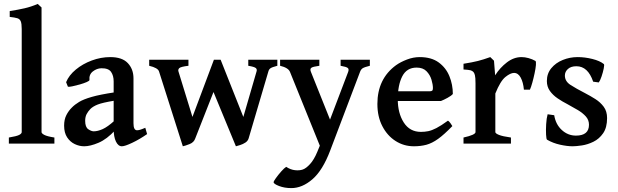

<svg xmlns="http://www.w3.org/2000/svg" viewBox="-20 -736 3167 984"><path d="M25.4 0V-31.2Q64.9 -37.6 78.1 -44.4Q91.3 -51.3 91.3 -59.1V-587.4Q91.3 -614.7 86.4 -626.7Q81.5 -638.7 68.6 -642.6Q55.7 -646.5 29.8 -649.4V-679.2Q73.2 -686 106.2 -693.6Q139.2 -701.2 173.3 -715.8L192.9 -697.8V-59.1Q192.9 -52.2 207 -44.7Q221.2 -37.1 258.8 -31.2V0Z M733.9 -48.8Q695.3 -22 657.7 -4.2Q620.1 13.7 604.5 13.7Q585.9 13.7 574.2 -10.5Q562.5 -34.7 562.5 -75.7V-318.8Q562.5 -348.1 549.3 -367.4Q536.1 -386.7 499.5 -386.2Q476.1 -385.7 455.8 -369.9Q435.5 -354 438.5 -326.2Q439 -321.8 424.3 -315.4Q409.7 -309.1 389.2 -303.2Q368.7 -297.4 351.1 -293.7Q333.5 -290 328.1 -291.5L318.8 -314.9Q333.5 -350.6 368.7 -379.6Q403.8 -408.7 450.4 -426Q497.1 -443.4 545.4 -443.4Q606 -443.4 635 -412.6Q664.1 -381.8 664.1 -334.5V-104.5Q664.1 -68.4 682.1 -68.4Q689 -68.4 697.5 -70.8Q706.1 -73.2 724.6 -81.1ZM566.9 -220.2Q504.9 -210 480.5 -200.2Q456.1 -190.4 443.4 -177.7Q431.2 -165 423.8 -150.9Q416.5 -136.7 416.5 -116.7Q416.5 -84.5 432.4 -73.7Q448.2 -63 460.4 -63Q480.5 -63 505.9 -74.2Q531.2 -85.4 566.9 -117.7L570.8 -69.3Q527.8 -22.5 485.1 -4.4Q442.4 13.7 411.6 13.7Q386.7 13.7 363 2.4Q339.4 -8.8 324 -32.2Q308.6 -55.7 308.6 -91.8Q308.6 -123.5 320.1 -146Q331.5 -168.5 348.6 -185.1Q363.3 -200.2 385.5 -213.6Q407.7 -227.1 450 -239.3Q492.2 -251.5 566.9 -262.7Z M1401.4 -398.9Q1375 -392.1 1366.7 -386.5Q1358.4 -380.9 1355.5 -370.1L1254.4 -27.3Q1250.5 -13.7 1237.8 -5.4Q1225.1 2.9 1210.9 7.3Q1196.8 11.7 1189 13.7L1062 -293.9L1079.1 -429.7Q1079.1 -429.7 1092 -429.7Q1105 -429.7 1110.8 -429.7L1227.1 -136.7L1294.9 -370.1Q1298.3 -380.4 1291.3 -387Q1284.2 -393.6 1252.4 -398.9V-429.7H1401.4ZM981 -27.3Q974.1 -6.3 951.7 2.4Q929.2 11.2 917 13.7L794.9 -370.1Q789.1 -388.2 744.6 -398.9V-429.7H945.8V-398.9Q905.3 -394 898.4 -386.5Q891.6 -378.9 894.5 -370.1L966.3 -136.7L1076.2 -429.7Q1082.5 -429.7 1095 -429.7Q1107.4 -429.7 1107.4 -429.7L1111.3 -358.9Z M1875.5 -398.9Q1848.1 -392.1 1839.1 -386.5Q1830.1 -380.9 1825.2 -367.7L1672.4 35.2Q1633.8 137.2 1581.3 182.6Q1528.8 228 1473.1 228Q1438 228 1410.2 217.3Q1382.3 206.5 1382.3 197.8Q1382.3 192.9 1394.3 176.3Q1406.2 159.7 1421.6 142.3Q1437 125 1446.8 119.1Q1469.2 133.8 1491.9 136.2Q1514.6 138.7 1531.7 132.8Q1548.8 127 1569.1 104.7Q1589.4 82.5 1606 42.5L1619.1 10.7L1466.3 -367.2Q1458 -388.7 1415.5 -398.9V-429.7H1616.7V-398.9Q1583.5 -394.5 1575.4 -388.4Q1567.4 -382.3 1573.7 -367.2L1671.4 -123L1764.2 -367.2Q1769.5 -381.3 1762.5 -387.5Q1755.4 -393.6 1725.6 -398.9V-429.7H1875.5Z M2300.8 -254.4Q2293 -245.1 2273.7 -234.6Q2254.4 -224.1 2239.7 -218.3H1966.3L1966.8 -268.1H2181.2Q2191.4 -268.1 2195.1 -271.5Q2198.7 -274.9 2198.7 -284.7Q2198.7 -302.7 2191.4 -327.4Q2184.1 -352.1 2166 -370.8Q2147.9 -389.6 2115.2 -389.6Q2064.5 -389.6 2041.5 -344.7Q2018.6 -299.8 2018.6 -227.1Q2018.6 -156.2 2049.3 -108.2Q2080.1 -60.1 2137.2 -60.1Q2156.2 -60.1 2174.6 -63.7Q2192.9 -67.4 2216.6 -79.6Q2240.2 -91.8 2275.9 -117.7Q2281.7 -114.3 2289.1 -104Q2296.4 -93.8 2298.3 -89.8Q2256.3 -46.4 2225.3 -24.2Q2194.3 -2 2165.3 5.9Q2136.2 13.7 2101.1 13.7Q2049.8 13.7 2007.3 -13.4Q1964.8 -40.5 1939.5 -89.4Q1914.1 -138.2 1914.1 -203.1Q1914.1 -332 2009.8 -401.9Q2033.2 -418.5 2065.7 -430.9Q2098.1 -443.4 2130.9 -443.4Q2190.9 -443.4 2228.3 -416Q2265.6 -388.7 2283.2 -345.5Q2300.8 -302.2 2300.8 -254.4Z M2724.1 -423.8Q2728 -420.9 2726.6 -402.8Q2725.1 -384.8 2719.7 -359.9Q2714.4 -335 2708 -312Q2701.7 -289.1 2695.8 -276.4H2665Q2661.6 -314 2648.7 -338.1Q2635.7 -362.3 2614.3 -362.3Q2596.2 -362.3 2570.3 -341.6Q2544.4 -320.8 2518.6 -256.8V-59.1Q2518.6 -52.2 2537.1 -44.7Q2555.7 -37.1 2598.6 -31.2V0H2355.5V-31.2Q2417 -44.9 2417 -59.1V-308.6Q2417 -339.4 2413.8 -351.1Q2410.6 -362.8 2406.2 -367.2Q2400.4 -373.5 2390.6 -376Q2380.9 -378.4 2355.5 -379.9V-409.2Q2401.4 -416.5 2429.4 -423.6Q2457.5 -430.7 2492.7 -443.4L2511.7 -424.8L2517.6 -350.1Q2542.5 -389.2 2577.9 -416.3Q2613.3 -443.4 2652.8 -443.4Q2669.9 -443.4 2688.7 -438.2Q2707.5 -433.1 2724.1 -423.8Z M3091.3 -130.9Q3091.3 -82 3071 -53Q3050.8 -23.9 3021.2 -9.5Q2991.7 4.9 2962.4 9.3Q2933.1 13.7 2914.6 13.7Q2886.7 13.7 2850.3 5.6Q2814 -2.4 2783.7 -20Q2779.8 -22.5 2778.6 -46.1Q2777.3 -69.8 2779.1 -99.6Q2780.8 -129.4 2786.6 -150.4L2820.3 -145.5Q2828.1 -98.1 2859.4 -69.6Q2890.6 -41 2931.6 -41Q2998.5 -41 2998.5 -96.7Q2998.5 -121.1 2982.4 -139.2Q2966.3 -157.2 2941.2 -172.1Q2916 -187 2888.2 -202.1Q2862.3 -215.3 2838.1 -231.7Q2814 -248 2798.3 -269.8Q2782.7 -291.5 2782.7 -320.8Q2782.7 -358.9 2805.4 -386.5Q2828.1 -414.1 2864.3 -428.7Q2900.4 -443.4 2940.4 -443.4Q2977.5 -443.4 3015.9 -433.8Q3054.2 -424.3 3074.7 -407.7Q3078.1 -404.8 3074.2 -385.3Q3070.3 -365.7 3063 -344.2Q3055.7 -322.8 3048.8 -313.5L3020 -317.4Q2993.2 -396.5 2934.1 -396.5Q2905.8 -396.5 2890.4 -382.3Q2875 -368.2 2875 -349.1Q2875 -319.3 2903.8 -300.8Q2932.6 -282.2 2979 -258.3Q3005.4 -244.6 3031.2 -228.3Q3057.1 -211.9 3074.2 -188.7Q3091.3 -165.5 3091.3 -130.9Z"/></svg>

Font: Namdhinggo SemiBold
Style: Regular
Weight: 600
Designer: Victor Gaultney
Foundry: SIL International
Version: Version 3.001